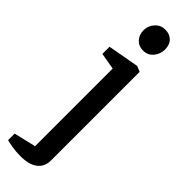

<svg xmlns="http://www.w3.org/2000/svg" viewBox="-301 -705 871 871"><g transform="rotate(45 134.5 -269.5)"><path d="M85 166Q57 166 32 162Q7 158 -6 154V112L100 87V-411L20 -425V-471L170 -498L197 -487V82Q197 121 169 143.5Q141 166 85 166ZM139 -566Q111 -566 93.5 -585Q76 -604 76 -633Q76 -662 95.5 -683.5Q115 -705 144 -705Q172 -705 189.5 -688Q207 -671 207 -640Q207 -611 188.5 -588.5Q170 -566 139 -566Z"/></g></svg>

Font: Faustina Medium
Style: Regular
Weight: 500
Designer: Alfonso Garcia
Foundry: http://www.omnibus-type.com
Version: Version 1.200